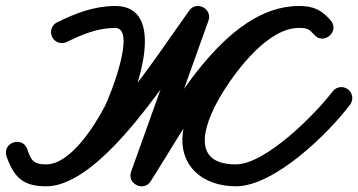

<svg xmlns="http://www.w3.org/2000/svg" viewBox="-58 -600 1225 657"><path d="M120.3 -473.6C129.4 -455 151.8 -447.2 170.4 -456.3C224.2 -482.5 274.1 -503.7 335.5 -504.5C412.1 -505.4 316.6 -267 301.7 -238.3C268.5 -174.4 184.8 -37.5 100 -37.5C56.6 -37.5 48.1 -51.3 35.6 -88.9C27.8 -112.3 5.9 -117.8 -12 -111.7C-29.8 -105.5 -43.6 -87.6 -35.3 -64.4C-10.5 5.1 19 37.5 100 37.5C293.4 37.5 535.9 -361.9 650.4 -520C663 -537.4 650.2 -556.2 632.4 -565.5C614.6 -574.9 591.9 -574.9 584.7 -554.6C520 -374 455.4 -193.3 390.7 -12.6C383.2 8.2 393.9 25.7 409.5 33.4C425 41.1 445.5 38.9 457.5 20.4C566.2 -147.6 749.8 -504.5 965 -504.5C994.2 -504.5 1000.2 -500.1 1016.9 -481.2C1033.4 -462.5 1055.7 -465.5 1069.8 -477.9C1083.9 -490.3 1089.7 -512 1073.1 -530.8C1041.7 -566.5 1014.3 -579.5 965 -579.5C828.9 -579.5 707.9 -430.3 643.3 -328C643.3 -328 643.3 -328 643.3 -328C643.3 -328 643.2 -328 643.2 -328C610.5 -275.8 579.6 -217.4 569.2 -156.1C548.4 -34.5 634.7 37.5 749 37.5C881.2 37.5 1065.5 -143.1 1139.9 -241.9C1152.4 -258.5 1149.1 -282 1132.6 -294.4C1116 -306.9 1092.5 -303.6 1080.1 -287C1022.6 -210.8 851.1 -37.5 749 -37.5C579.7 -37.5 649.8 -197.4 706.8 -288C706.8 -288 706.7 -288 706.7 -288C706.7 -288 706.7 -288 706.7 -288C754.9 -364.2 860.1 -504.5 965 -504.5C994.2 -504.5 1000.2 -500.1 1016.9 -481.2C1033.4 -462.5 1055.7 -465.5 1069.8 -477.9C1083.9 -490.3 1089.7 -512 1073.1 -530.8C1041.7 -566.5 1014.3 -579.5 965 -579.5C706.7 -579.5 520.9 -215.7 394.5 -20.4C382.5 -1.8 395.5 16.9 413.3 25.7C431.1 34.5 453.9 33.5 461.3 12.6C526 -168 590.6 -348.7 655.3 -529.4C662.5 -549.6 652.4 -566.9 637.3 -574.9C622.3 -582.8 602.2 -581.4 589.6 -564C494.7 -432.9 240.7 -37.5 100 -37.5C49.8 -37.5 49 -51.4 35.3 -89.6C27 -112.9 5.3 -118.5 -12.2 -112.4C-29.8 -106.4 -43.4 -88.6 -35.6 -65.1C-12.9 2.9 24.4 37.5 100 37.5C220.8 37.5 319.2 -109.3 368.3 -203.7C411.2 -286.2 516.6 -581.7 334.5 -579.5C261.7 -578.6 201.6 -554.9 137.6 -523.7C119 -514.6 111.2 -492.2 120.3 -473.6Z"/></svg>

Font: FRB American Cursive Extrabold
Style: Bold Italic
Weight: 800
Italic angle: -25°
Version: Version 2.0;Modular Font Editor K font №1